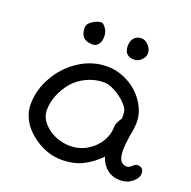

<svg xmlns="http://www.w3.org/2000/svg" viewBox="-133 -876 1012 1018"><g transform="rotate(20 373.5 -366.5)"><path d="M265.6 -618.2Q230.5 -618.2 212.9 -634.5Q195.3 -650.9 195.3 -689.5Q195.3 -710 221.7 -727.3Q248 -744.6 270 -744.6Q279.8 -744.6 294.4 -725.3Q309.1 -706.1 309.1 -677.2Q309.1 -648.9 296.1 -633.5Q283.2 -618.2 265.6 -618.2ZM499.5 -618.2Q442.9 -618.2 442.9 -675.3Q442.9 -703.1 457.5 -720.5Q472.2 -737.8 499.5 -737.8Q521 -737.8 539.3 -717.3Q557.6 -696.8 557.6 -675.3Q557.6 -653.8 539.6 -636Q521.5 -618.2 499.5 -618.2ZM64.9 -208Q64.9 -290.5 107.4 -364.3Q148.4 -439 221.7 -487.3Q294.9 -535.6 380.4 -535.6Q429.2 -535.6 475.3 -515.9Q521.5 -496.1 554.2 -464.8Q586.9 -433.6 606.7 -393.6Q626.5 -353.5 626.5 -313.5Q626.5 -276.4 617.2 -234.9Q608.4 -178.7 608.4 -150.4Q608.4 -107.4 620.8 -89.6Q633.3 -71.8 657.2 -71.8Q663.1 -71.8 672.1 -77.1Q681.2 -82.5 683.6 -85.4Q689 -90.8 690.9 -92.5Q692.9 -94.2 697.8 -96.7Q702.6 -99.1 708 -99.1Q743.7 -99.1 743.7 -63.5Q743.7 -38.1 715.6 -14.9Q687.5 8.3 647.5 8.3Q605 8.3 574.2 -15.6Q543.5 -39.6 530.3 -82Q488.3 -38.1 437.5 -12.7Q386.7 12.7 316.4 12.7Q281.7 12.7 245.6 1.7Q209.5 -9.3 177.5 -29.8Q145.5 -50.3 120.1 -76.9Q94.7 -103.5 79.8 -137.9Q64.9 -172.4 64.9 -208ZM156.2 -209Q156.2 -170.4 184.1 -137.9Q211.9 -105.5 252.7 -88.6Q293.5 -71.8 335.4 -71.8Q388.2 -71.8 431.9 -98.4Q475.6 -125 498.8 -164.6Q522 -204.1 522 -245.1Q522 -251.5 523.2 -257.6Q524.4 -263.7 527.3 -270Q530.3 -276.4 532 -280Q533.7 -283.7 538.3 -290.8Q543 -297.9 543.9 -299.8Q545.9 -302.7 546.1 -310.1Q546.4 -317.4 545.7 -326.2Q544.9 -335 544.9 -335.4Q544.9 -356 518.6 -383.5Q492.2 -411.1 456.1 -430.9Q419.9 -450.7 394 -450.7Q340.8 -450.7 294.7 -428.5Q248.5 -406.2 219 -371.1Q189.5 -335.9 172.9 -293.5Q156.2 -251 156.2 -209Z"/></g></svg>

Font: Short Stack
Style: Regular
Weight: 400
Designer: James Grieshaber
Foundry: James Grieshaber
Version: Version 1.002